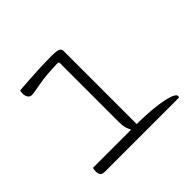

<svg xmlns="http://www.w3.org/2000/svg" viewBox="-130 -698 860 860"><g transform="rotate(-45 300.0 -268.0)"><path d="M63 -50H302L304 -54Q290 -73 290 -111V-489L285 -494Q206 -492 159.5 -483Q113 -474 99 -474Q88 -474 81.5 -484Q75 -494 75 -508Q75 -519 78 -526Q145 -531 195.5 -533.5Q246 -536 290 -536Q314 -536 327 -531.5Q340 -527 340 -513V-50Q400 -50 450 -44.5Q500 -39 530 -29.5Q560 -20 560 -8Q560 -4 558 0H89Q71 0 65.5 -8.5Q60 -17 60 -30Q60 -41 63 -50Z"/></g></svg>

Font: Recursive Mn Csl St Lt
Style: Regular
Weight: 300
Monospace: yes
Version: Version 1.079;hotconv 1.0.112;makeotfexe 2.5.65598; ttfautoh